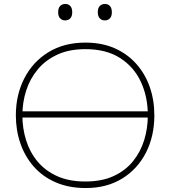

<svg xmlns="http://www.w3.org/2000/svg" viewBox="-20 -940 859 969"><path d="M413 9Q327 9 261 -19.8Q195 -48.5 150.2 -99.5Q105.5 -150.5 82.8 -216.8Q60 -283 60 -358Q60 -461.5 102.8 -544.8Q145.5 -628 224.2 -676.5Q303 -725 411 -725Q493.5 -725 558 -696.8Q622.5 -668.5 667.5 -618Q712.5 -567.5 735.8 -501Q759 -434.5 759 -358Q759 -253 716.8 -170Q674.5 -87 596.8 -39Q519 9 413 9ZM411 -24Q494 -24 553.5 -51.5Q613 -79 651.2 -126.2Q689.5 -173.5 707.8 -233.2Q726 -293 726 -357.5V-358.5Q726 -451.5 691 -527Q656 -602.5 586 -647.2Q516 -692 411 -692Q329.5 -692 269.8 -664.5Q210 -637 170.8 -590Q131.5 -543 112.2 -483.2Q93 -423.5 93 -358.5V-357.5Q93 -292 111.8 -232Q130.5 -172 169.2 -125.2Q208 -78.5 268 -51.2Q328 -24 411 -24ZM86 -347V-378H736V-347ZM508.5 -837Q493.5 -837 483.5 -847.5Q473.5 -858 473.5 -878Q473.5 -900 483.8 -910Q494 -920 509.5 -920Q525.5 -920 535 -909.5Q544.5 -899 544.5 -878Q544.5 -858 534.8 -847.5Q525 -837 508.5 -837ZM308.5 -837Q293.5 -837 283.5 -847.5Q273.5 -858 273.5 -878Q273.5 -900 283.8 -910Q294 -920 309.5 -920Q325.5 -920 335 -909.5Q344.5 -899 344.5 -878Q344.5 -858 334.8 -847.5Q325 -837 308.5 -837Z"/></svg>

Font: Commissioner Thin
Style: Regular
Weight: 100
Designer: Kostas Bartsokas
Foundry: Kostas Bartsokas
Version: Version 1.001;gftools[0.9.23]